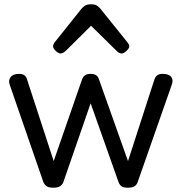

<svg xmlns="http://www.w3.org/2000/svg" viewBox="-20 -859 846 894"><path d="M229 15Q207 15 197 8Q187 1 182 -11L25 -465Q18 -485 29.5 -500Q41 -515 69 -515Q84 -515 93 -509Q102 -503 106 -489L230 -109L362 -489Q367 -503 376.5 -509Q386 -515 402 -515Q417 -515 427 -509Q437 -503 441 -489L576 -109L699 -489Q704 -503 713 -509Q722 -515 737 -515Q766 -515 777 -501Q788 -487 780 -465L621 -11Q617 1 607 8Q597 15 575 15Q553 15 544.5 7.5Q536 0 532 -11L402 -378L275 -11Q271 0 260.5 7.5Q250 15 229 15ZM262 -610Q252 -610 239.5 -622Q227 -634 227 -644Q227 -647 228 -650Q229 -653 233 -660L360 -819Q366 -826 375.5 -832.5Q385 -839 404 -839Q423 -839 432 -832.5Q441 -826 447 -819L575 -660Q580 -653 581 -650Q582 -647 582 -644Q582 -634 569 -622Q556 -610 547 -610Q540 -610 534 -613.5Q528 -617 522 -623L404 -739L287 -623Q280 -617 274 -613.5Q268 -610 262 -610Z"/></svg>

Font: Playwrite IT Moderna
Style: Regular
Weight: 400
Designer: Veronika Burian, José Scaglione
Foundry: TypeTogether
Version: Version 1.002